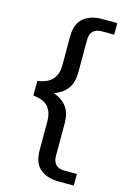

<svg xmlns="http://www.w3.org/2000/svg" viewBox="-137 -836 714 1057"><g transform="rotate(15 220.0 -307.0)"><path d="M309 156Q243 156 203 123Q163 90 163 15V-146Q163 -199 138 -229Q113 -259 52 -265V-349Q163 -362 163 -468V-630Q163 -704 203 -737Q243 -770 309 -770H395V-704H324Q258 -704 258 -636V-454Q258 -397 234.5 -362.5Q211 -328 159 -307Q210 -287 234 -252.5Q258 -218 258 -162V22Q258 90 324 90H395V156Z"/></g></svg>

Font: Maitree Medium
Style: Regular
Weight: 500
Designer: CadsonDemak Team
Foundry: CadsonDemak
Version: Version 1.010